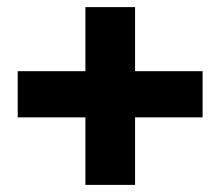

<svg xmlns="http://www.w3.org/2000/svg" viewBox="-20 -520 620 540"><path d="M549.8 -319.8V-189.9H359.9V0H220.2V-189.9H29.8V-319.8H220.2V-500H359.9V-319.8Z"/></svg>

Font: Fivo Sans Heavy
Style: Regular
Weight: 900
Designer: Alexander Slobzheninov
Foundry: Alexander Slobzheninov
Version: 1.0